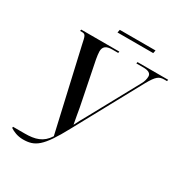

<svg xmlns="http://www.w3.org/2000/svg" viewBox="-190 -967 1061 1117"><g transform="rotate(30 340.5 -408.0)"><path d="M288 -805H528L532 -825H292ZM35 -18C54 -5 85 9 122 9C202 9 243 -20 331 -183L574 -629C610 -693 626 -704 662 -704H679L681 -714H475L473 -704H520C555 -704 572 -693 572 -673C572 -658 568 -638 556 -618L379 -294C361 -263 349 -240 335 -212C328 -246 322 -286 316 -318L258 -607C255 -625 252 -643 252 -657C252 -689 270 -704 311 -704H351L353 -714H97L95 -704H108C132 -704 134 -693 145 -640L269 -97C233 -40 184 -26 114 -26H36Z"/></g></svg>

Font: Noto Serif Display Condensed Medium
Style: Italic
Weight: 500
Width: 3
Italic angle: -12°
Designer: Monotype Design Team
Foundry: Monotype Imaging Inc.
Version: Version 2.009